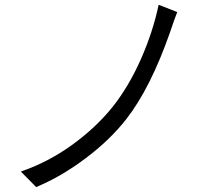

<svg xmlns="http://www.w3.org/2000/svg" viewBox="-20 -760 831 796"><path d="M637.7 -740.2C622.1 -666 597.7 -590.8 564.5 -515.6C531.2 -440.4 492.2 -374 447.3 -317.4C400.4 -258.8 343.8 -206.1 277.3 -158.2C210.9 -110.4 140.6 -74.2 66.4 -48.8L129.9 15.6C200.2 -13.7 268.6 -53.7 335.9 -104.5C403.3 -155.3 459 -209 503.9 -266.6C570.3 -351.6 630.9 -471.7 685.5 -627.9C697.3 -663.1 707 -690.4 714.8 -710Z"/></svg>

Font: Gen Shin Gothic P Normal
Style: Regular
Weight: 300
Designer: [Source Han Sans]
Ryoko NISHIZUKA  (kana & ideographs); Paul D. Hunt (Latin, Greek & Cyrillic); Wenlong ZHANG  (bopomofo
Version: Version 1.002.20150607